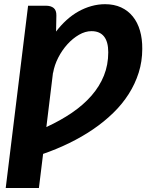

<svg xmlns="http://www.w3.org/2000/svg" viewBox="-20 -756 720 940"><path d="M207 -134Q276.5 -166 332.5 -204.2Q388.5 -242.5 428 -287.8Q467.5 -333 488.8 -385.8Q510 -438.5 510 -500Q510 -551.5 489.2 -577.5Q468.5 -603.5 428 -603.5Q397.5 -603.5 366.8 -585.8Q336 -568 310 -539.2Q284 -510.5 265.2 -474Q246.5 -437.5 240 -399.5L239.5 -400.5ZM254.5 -601.5Q278 -632.5 305.5 -657.5Q333 -682.5 363.8 -699.8Q394.5 -717 427.5 -726.2Q460.5 -735.5 494.5 -735.5Q538.5 -735.5 572.8 -719.8Q607 -704 630.2 -675.2Q653.5 -646.5 665.2 -606.2Q677 -566 676.5 -516.5Q676.5 -455.5 659 -400.2Q641.5 -345 610 -295.5Q578.5 -246 534 -202.8Q489.5 -159.5 435.5 -122.8Q381.5 -86 319.5 -55.8Q257.5 -25.5 191 -2.5L170.5 164.5H8L117.5 -728H205Q229 -728 242.8 -716.8Q256.5 -705.5 256 -680Z"/></svg>

Font: Lato ExtraBold
Style: Italic
Weight: 800
Italic angle: -7°
Designer: Lukasz Dziedzic with Adam Twardoch and Botio Nikoltchev
Foundry: tyPoland Lukasz Dziedzic
Version: Version 2.015; 2015-08-06; http://www.latofonts.com/